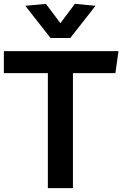

<svg xmlns="http://www.w3.org/2000/svg" viewBox="-26 -975 634 995"><path d="M588 -710 572 -596H352V0H222V-596H-6V-710ZM236 -778 105 -945 212 -955 287 -855 362 -955 469 -945 338 -778Z"/></svg>

Font: Livvic SemiBold
Style: Regular
Weight: 600
Designer: Jacques Le Bailly, Baron von Fonthausen
Version: Version 1.001; ttfautohint (v1.8.2)